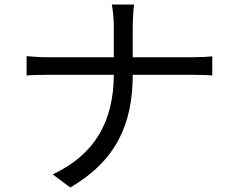

<svg xmlns="http://www.w3.org/2000/svg" viewBox="-20 -794 1040 852"><path d="M569 -540V-674C569 -704 572 -754 575 -774H476C481 -754 485 -705 485 -675V-540H190C154 -540 118 -543 98 -545V-459C118 -461 154 -462 192 -462H485C484 -256 402 -109 214 -20L292 38C494 -80 569 -242 569 -462H834C865 -462 906 -461 922 -459V-544C906 -542 868 -540 835 -540Z"/></svg>

Font: Noto Sans Mono CJK SC Regular
Style: Regular
Weight: 400
Designer: Ryoko NISHIZUKA (kana & ideographs); Paul D. Hunt (Latin, Greek & Cyrillic); Wenlong ZHANG (bopomofo); Sandoll Communica
Foundry: Adobe Systems Incorporated
Version: Version 1.005;PS 1.005;hotconv 1.0.96;makeotf.lib2.5.65012